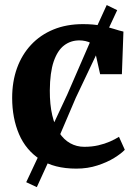

<svg xmlns="http://www.w3.org/2000/svg" viewBox="-20 -667 551 772"><path d="M286.8 11Q198.1 11 141.1 -26.1Q84.1 -63.3 56.5 -127.6Q29 -192 28.9 -273.2Q28.8 -338.6 48.3 -392.9Q67.9 -447.2 105 -486.9Q142 -526.6 194.7 -548.3Q247.4 -570 313.5 -570Q355.4 -570 386.1 -563.8Q416.8 -557.7 438.9 -550.5Q461.1 -543.3 476.3 -540L470.1 -368.7H382.6L357.9 -479Q356.1 -487.8 346.3 -493.4Q336.5 -499.1 323.6 -501.9Q310.7 -504.6 299.1 -504.6Q264.1 -504.6 237.6 -484.3Q211.1 -464 195.9 -419.8Q180.8 -375.6 180.3 -303.1Q180.1 -246.5 190 -204Q199.9 -161.4 218.3 -133.3Q236.8 -105.2 262.4 -91Q288.1 -76.7 318.8 -76.7Q349.6 -76.7 375.4 -82.7Q401.2 -88.7 422.1 -97.9Q443 -107.1 458.4 -116.9L481.8 -64.8Q468 -49.9 439.5 -32.2Q411 -14.5 371.8 -1.8Q332.7 11 286.8 11ZM128.1 85.4 85.4 65.6 137.5 -45.4 250.7 -287.5 361.9 -543.6 409.1 -646.7 451.2 -626.1 402.9 -522.6 284.8 -273.9 178.9 -26Z"/></svg>

Font: Merriweather Light
Style: Regular
Weight: 300
Version: Version 2.100